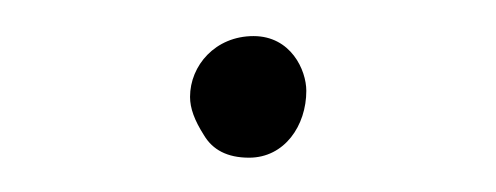

<svg xmlns="http://www.w3.org/2000/svg" viewBox="-20 -97 279 108"><path d="M86.9 -42.5C86.9 -36.1 89.4 -29.3 94.7 -21C99.6 -12.7 107.9 -8.3 120.1 -8.3C140.1 -8.3 152.3 -26.4 152.3 -45.9C152.3 -57.6 143.6 -76.7 122.6 -76.7C101.1 -76.7 86.9 -60.1 86.9 -42.5Z"/></svg>

Font: Mikhak ExtraLight
Style: Regular
Weight: 200
Designer: Amin Abedi
Version: Version 3.2